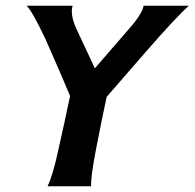

<svg xmlns="http://www.w3.org/2000/svg" viewBox="-20 -646 675 666"><path d="M478 -626H635Q590 -586 483 -463Q438 -412 350 -310Q334 -237 313 -128Q295 -35 296 0H145Q164 -39 183 -129Q190 -160 203.5 -221.5Q217 -283 223 -313Q199 -372 137 -512Q90 -611 72 -626H232Q229 -618 229 -607Q229 -580 246 -544L309 -409L425 -543Q474 -598 478 -626Z"/></svg>

Font: GFS Neohellenic Rg
Style: Bold Italic
Weight: 700
Italic angle: -12°
Designer: Designed by Takis Katsoulidis and George D. Matthiopoulos.
Foundry: Designed by Takis Katsoulidis and George D. Matthiopoulos.
Version: Version 1.0